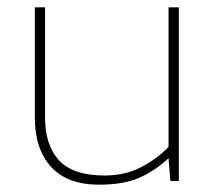

<svg xmlns="http://www.w3.org/2000/svg" viewBox="-20 -494 588 524"><path d="M250 10Q164 10 119.5 -38.5Q75 -87 75 -174V-474H103V-174Q103 -97 141.5 -56Q180 -15 265 -15Q321 -15 364.5 -37.5Q408 -60 440 -93V-474H468V0H445L440 -62Q403 -28 360.5 -9Q318 10 250 10Z"/></svg>

Font: Kanit Thin
Style: Regular
Weight: 250
Designer: Katatrad Team
Foundry: CadsonDemak
Version: Version 2.000; ttfautohint (v1.8.3)